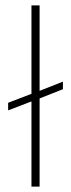

<svg xmlns="http://www.w3.org/2000/svg" viewBox="-20 -688 262 708"><path d="M126 0V-325L212 -359V-387L126 -353V-668H96V-342L10 -309V-281L96 -314V0Z"/></svg>

Font: Gantari Thin
Style: Regular
Weight: 250
Designer: Anugrah Pasau
Foundry: Lafontype
Version: Version 1.000